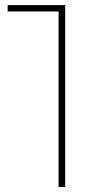

<svg xmlns="http://www.w3.org/2000/svg" viewBox="-20 -734 354 754"><path d="M210 0H236V-714H10V-689H210Z"/></svg>

Font: Noto Sans Georgian ExtraCondensed Thin
Style: Regular
Weight: 100
Width: 2
Designer: Monotype Design Team, Akaki Razmadze
Foundry: Google LLC
Version: Version 2.005